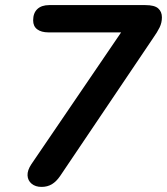

<svg xmlns="http://www.w3.org/2000/svg" viewBox="-20 -725 655 753"><path d="M143 8Q119 8 104 -4.5Q89 -17 88 -37Q87 -57 103 -81L485 -642L484 -598H170Q142 -598 126 -610Q110 -622 110 -645Q110 -674 126.5 -689.5Q143 -705 173 -705H550Q586 -705 600.5 -692Q615 -679 615 -657Q615 -636 606 -617.5Q597 -599 580 -575L216 -35Q201 -13 183.5 -2.5Q166 8 143 8Z"/></svg>

Font: Nunito ExtraLight
Style: Bold Italic
Weight: 700
Italic angle: -9°
Version: Version 3.602